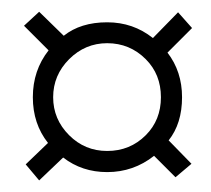

<svg xmlns="http://www.w3.org/2000/svg" viewBox="-20 -398 361 328"><path d="M163.1 -359.9Q207.5 -359.9 241.2 -333L284.2 -377L308.1 -350.1L266.1 -308.1Q291 -275.9 291 -231.9Q291 -187 268.1 -158.2L307.1 -118.2L279.8 -95.2L243.2 -131.8Q208 -104 163.1 -104Q120.1 -104 87.9 -128.9L46.9 -89.8L23.9 -117.2L62 -153.8Q36.1 -186.5 36.1 -231.9Q36.1 -277.8 63 -312L21 -354L46.9 -377.9L88.9 -336.9Q117.7 -359.9 163.1 -359.9ZM98.1 -167Q125 -140.1 163.1 -140.1Q202.1 -140.1 229 -167Q254.9 -192.9 254.9 -231.9Q254.9 -271 229 -296.9Q201.7 -324.2 163.1 -324.2Q125.5 -324.2 98.1 -296.9Q70.8 -269.5 70.8 -231.9Q70.8 -194.3 98.1 -167Z"/></svg>

Font: RawengulkPcs
Style: Regular
Weight: 400
Version: Version 0.92